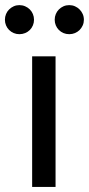

<svg xmlns="http://www.w3.org/2000/svg" viewBox="-42 -741 353 761"><path d="M85.4 -517.6H178.2V0H85.4ZM-22.5 -662.6Q-22.5 -674.8 -18.1 -685.3Q-13.7 -695.8 -5.9 -703.6Q2 -711.4 12.5 -716.1Q22.9 -720.7 34.7 -720.7Q46.9 -720.7 57.6 -716.1Q68.4 -711.4 76.2 -703.6Q84 -695.8 88.4 -685.3Q92.8 -674.8 92.8 -662.6Q92.8 -650.9 88.4 -640.4Q84 -629.9 76.2 -622.1Q68.4 -614.3 57.6 -609.9Q46.9 -605.5 34.7 -605.5Q22.9 -605.5 12.5 -609.9Q2 -614.3 -5.9 -622.1Q-13.7 -629.9 -18.1 -640.4Q-22.5 -650.9 -22.5 -662.6ZM174.8 -662.6Q174.8 -674.8 179.2 -685.3Q183.6 -695.8 191.4 -703.6Q199.2 -711.4 209.7 -716.1Q220.2 -720.7 232.4 -720.7Q244.6 -720.7 255.1 -716.1Q265.6 -711.4 273.4 -703.6Q281.2 -695.8 285.9 -685.3Q290.5 -674.8 290.5 -662.6Q290.5 -650.9 285.9 -640.4Q281.2 -629.9 273.4 -622.1Q265.6 -614.3 255.1 -609.9Q244.6 -605.5 232.4 -605.5Q220.2 -605.5 209.7 -609.9Q199.2 -614.3 191.4 -622.1Q183.6 -629.9 179.2 -640.4Q174.8 -650.9 174.8 -662.6Z"/></svg>

Font: Proza Libre
Style: Regular
Weight: 400
Designer: Jasper de Waard
Foundry: Jasper de Waard
Version: Version 1.000; ttfautohint (v1.4.1.8-43bc)